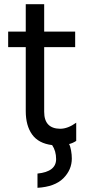

<svg xmlns="http://www.w3.org/2000/svg" viewBox="-20 -685 423 917"><path d="M159 212V144Q248 135 248 75Q248 36 229 8Q164 0 133.5 -42.5Q103 -85 103 -154V-460H19V-534H103V-665H191V-534H339V-460H191V-151Q191 -71 267 -70Q304 -70 344 -99V-12Q327 -1 310 3Q316 14 319.5 34Q323 54 323 72Q323 126 282.5 166.5Q242 207 159 212Z"/></svg>

Font: LXGW 975 Gothic SC
Style: Regular
Weight: 400
Version: Version 2.01;February 25, 2021